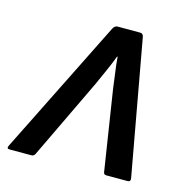

<svg xmlns="http://www.w3.org/2000/svg" viewBox="-103 -563 618 639"><g transform="rotate(15 206.0 -244.0)"><path d="M-16 0Q-27 0 -21 -12L210 -476Q216 -488 226 -488H304Q314 -488 316 -476L400 -12Q402 0 391 0H318Q309 0 308 -8L265 -284Q262 -310 258 -337Q254 -364 252 -391H250Q240 -364 228 -337.5Q216 -311 204 -284L72 -8Q68 0 60 0Z"/></g></svg>

Font: Sofia Sans Semi Condensed Medium
Style: Italic
Weight: 500
Italic angle: -9°
Version: Version 4.100